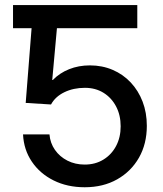

<svg xmlns="http://www.w3.org/2000/svg" viewBox="-20 -748 661 777"><path d="M174.3 -727.5V-633.8H32.7V-727.5ZM322.8 9.8Q252.4 9.8 197 -17.8Q141.6 -45.4 108.9 -93.8Q76.2 -142.1 73.2 -204.1H180.2Q183.1 -168.9 202.4 -141.4Q221.7 -113.8 252.9 -97.9Q284.2 -82 322.8 -82Q365.7 -82 398.4 -102.1Q431.2 -122.1 449.7 -157Q468.3 -191.9 468.3 -236.8Q468.3 -282.2 449.7 -317.4Q431.2 -352.5 398.7 -372.6Q366.2 -392.6 323.7 -392.6Q277.3 -392.6 240.5 -374.8Q203.6 -356.9 186.5 -325.2L84 -331.5L115.2 -727.5H535.6V-633.8H210.4L191.4 -424.3H193.8Q221.2 -452.6 259.8 -468Q298.3 -483.4 343.8 -483.4Q393.6 -483.4 435.8 -465.3Q478 -447.3 509 -414.3Q540 -381.3 557.1 -336.7Q574.2 -292 574.2 -238.8Q574.2 -166 542.5 -110.1Q510.7 -54.2 454.1 -22.2Q397.5 9.8 322.8 9.8Z"/></svg>

Font: Inter 24pt Medium
Style: Regular
Weight: 500
Designer: Rasmus Andersson
Foundry: rsms
Version: Version 4.001;git-66647c0bb